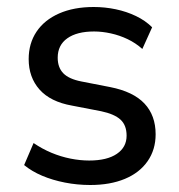

<svg xmlns="http://www.w3.org/2000/svg" viewBox="-20 -520 511 549"><path d="M238 9Q201 9 165.5 2Q130 -5 100.5 -17.5Q71 -30 49 -48L76 -111Q101 -94 127.5 -83Q154 -72 181.5 -66.5Q209 -61 235 -61Q286 -61 314 -80Q342 -99 342 -132Q342 -162 324.5 -178Q307 -194 269 -202L186 -218Q124 -229 93 -264Q62 -299 62 -351Q62 -396 84.5 -429.5Q107 -463 149 -481.5Q191 -500 248 -500Q280 -500 311 -493.5Q342 -487 369 -474Q396 -461 415 -442L387 -380Q368 -397 345 -408Q322 -419 297 -424.5Q272 -430 249 -430Q200 -430 172.5 -410.5Q145 -391 145 -355Q145 -327 161 -310.5Q177 -294 213 -287L295 -271Q361 -258 393 -224Q425 -190 425 -136Q425 -92 402 -59Q379 -26 337 -8.5Q295 9 238 9Z"/></svg>

Font: Nunito Sans 10pt SemiCondensed Medium
Style: Regular
Weight: 500
Width: 4
Designer: Vernon Adams
Foundry: Vernon Adams
Version: Version 3.101;gftools[0.9.27]